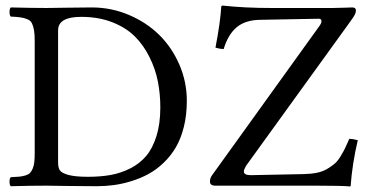

<svg xmlns="http://www.w3.org/2000/svg" viewBox="-20 -674 1345 697"><path d="M190.9 -564V-84Q190.9 -65.4 197.3 -55.7Q203.6 -45.9 228 -39.1Q252.4 -32.2 299.8 -32.2Q344.7 -32.2 381.6 -38.8Q418.5 -45.4 452.9 -62.7Q487.3 -80.1 510.7 -107.9Q534.2 -135.7 548.1 -180.4Q562 -225.1 562 -284.2Q562 -332.5 553.2 -377.7Q544.4 -422.9 522.9 -466.3Q501.5 -509.8 469.5 -541.7Q437.5 -573.7 387.5 -593.3Q337.4 -612.8 274.9 -612.8Q190.9 -612.8 190.9 -564ZM148.9 0Q93.3 0 19 2Q14.6 -2.4 14.6 -14.4Q14.6 -26.4 19 -30.8Q39.1 -31.7 50 -32.7Q61 -33.7 72.3 -37.1Q83.5 -40.5 88.9 -46.1Q94.2 -51.8 98.6 -61.8Q103 -71.8 104.5 -85.4Q106 -99.1 106 -120.1V-526.9Q106 -550.8 103.3 -565.4Q100.6 -580.1 95.7 -589.8Q90.8 -599.6 79.3 -604.2Q67.9 -608.9 55.2 -610.8Q42.5 -612.8 19 -613.8Q14.6 -618.2 14.6 -630.4Q14.6 -642.6 19 -647Q99.1 -645 148.9 -645Q164.6 -645 219 -646Q273.4 -647 313 -647Q383.8 -647 447.8 -619.9Q511.7 -592.8 557.9 -547.4Q604 -502 631.1 -439.5Q658.2 -377 658.2 -308.1Q658.2 -256.8 647.5 -213.6Q636.7 -170.4 618.2 -138.9Q599.6 -107.4 573.7 -82.8Q547.9 -58.1 519.3 -42.5Q490.7 -26.9 457.5 -16.6Q424.3 -6.3 393.6 -2.2Q362.8 2 331.1 2Q271.5 2 215.3 1Q159.2 0 148.9 0ZM742.2 -15.1Q742.2 -27.8 750 -38.1L1139.2 -579.1Q1147 -589.8 1147 -597.2Q1147 -606 1137.2 -606L925.8 -602.1Q871.1 -601.6 839.6 -575.4Q808.1 -549.3 792 -496.1Q778.3 -496.1 762.2 -501Q780.3 -595.2 783.2 -650.9L787.1 -653.8Q868.2 -645 964.8 -645H1186Q1203.1 -645 1229 -646Q1254.9 -647 1258.8 -647Q1272 -647 1272 -636.2Q1272 -627.9 1267.8 -620.1Q1263.7 -612.3 1248 -590.8L873 -71.8Q865.2 -57.6 865.2 -51.8Q865.2 -38.1 890.1 -38.1L1083 -42Q1109.4 -42.5 1130.6 -46.9Q1151.9 -51.3 1167.7 -60.8Q1183.6 -70.3 1194.6 -79.6Q1205.6 -88.9 1216.1 -106.2Q1226.6 -123.5 1232.4 -135.5Q1238.3 -147.5 1248 -169.9Q1261.7 -169.9 1278.8 -165Q1258.8 -79.6 1252.9 1L1251 2.9Q1224.6 0 1125 0H761.2Q742.2 0 742.2 -15.1Z"/></svg>

Font: Common Serif
Style: Regular
Weight: 400
Designer: Philipp H. Poll, Khaled Hosny
Foundry: Stefan Peev, Context Ltd.
Version: Version 1.026